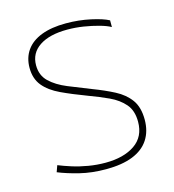

<svg xmlns="http://www.w3.org/2000/svg" viewBox="-90 -632 650 718"><g transform="rotate(-15 235.5 -273.0)"><path d="M234 10Q179 10 132.5 -1.5Q86 -13 52 -27L61 -52Q83 -43 111.5 -34Q140 -25 172.5 -19.5Q205 -14 238 -14Q309 -14 352 -43.5Q395 -73 395 -131Q395 -174 373 -199.5Q351 -225 315.5 -241.5Q280 -258 239 -273Q183 -294 141.5 -313.5Q100 -333 77.5 -360.5Q55 -388 55 -430Q55 -469 75 -497.5Q95 -526 134 -541Q173 -556 229 -556Q279 -556 324.5 -546Q370 -536 392 -524V-498Q376 -507 349 -514.5Q322 -522 291 -527Q260 -532 228 -532Q159 -532 120 -506Q81 -480 81 -433Q81 -394 106.5 -369.5Q132 -345 173.5 -328Q215 -311 261 -293Q306 -276 342.5 -257Q379 -238 400 -209Q421 -180 421 -132Q421 -87 400 -55Q379 -23 337.5 -6.5Q296 10 234 10Z"/></g></svg>

Font: Noto Sans Thai Thin
Style: Regular
Weight: 250
Designer: Monotype Design Team
Foundry: Monotype Imaging Inc.
Version: Version 2.001